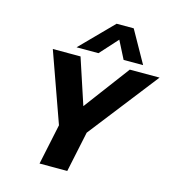

<svg xmlns="http://www.w3.org/2000/svg" viewBox="-125 -980 985 1084"><g transform="rotate(15 367.5 -437.5)"><path d="M238 -688 422 -875H522L627 -688H513L460 -792L366 -688ZM206 0 256 -237 111 -644H273L361 -377L561 -644H735L418 -237L368 0Z"/></g></svg>

Font: Kanit SemiBold
Style: Italic
Weight: 600
Italic angle: -12°
Designer: Katatrad Team
Foundry: CadsonDemak
Version: Version 2.000; ttfautohint (v1.8.3)